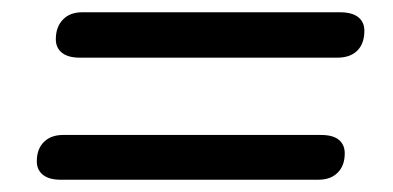

<svg xmlns="http://www.w3.org/2000/svg" viewBox="-20 -444 640 313"><path d="M110 -350Q91 -350 81 -358Q71 -366 71 -380Q71 -400 82.5 -412Q94 -424 114 -424H534Q554 -424 564 -416Q574 -408 574 -394Q574 -373 562.5 -361.5Q551 -350 530 -350ZM79 -151Q60 -151 50 -159Q40 -167 40 -181Q40 -201 51.5 -212.5Q63 -224 83 -224H503Q523 -224 532.5 -216Q542 -208 542 -194Q542 -174 530.5 -162.5Q519 -151 499 -151Z"/></svg>

Font: Nunito ExtraLight SemiBold
Style: Italic
Weight: 600
Italic angle: -9°
Version: Version 3.602